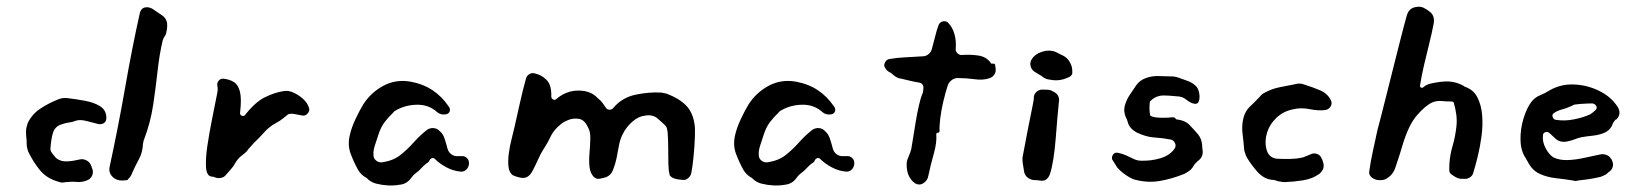

<svg xmlns="http://www.w3.org/2000/svg" viewBox="-20 -542 4997 583"><path d="M485 -443Q484 -437 480 -431.5Q476 -426 474 -419Q464 -377 458.5 -326.5Q453 -276 445 -223Q437 -170 418 -120Q416 -116 415.5 -112Q415 -108 414 -104Q413 -79 402 -59Q391 -39 381 -16Q378 -7 370 1Q368 5 365 5Q351 7 342.5 5.5Q334 4 328 0Q308 -14 313 -36Q339 -156 360.5 -279Q382 -402 405 -504Q410 -520 426 -520Q438 -520 449 -511Q462 -502 472 -495.5Q482 -489 486 -477.5Q490 -466 485 -443ZM303 -184Q303 -174 296.5 -169Q290 -164 280 -165Q264 -169 243 -174.5Q222 -180 209 -175Q199 -171 189.5 -170Q180 -169 169 -165Q146 -159 140 -136Q135 -118 133 -89Q133 -83 141.5 -72.5Q150 -62 153 -60Q166 -51 184.5 -52Q203 -53 223 -58Q232 -60 241.5 -55.5Q251 -51 255 -43Q256 -40 257.5 -37Q259 -34 260 -30Q264 -21 260.5 -11Q257 -1 248 4Q231 12 214.5 10.5Q198 9 179 11Q167 14 158 10Q122 0 101.5 -25Q81 -50 66 -81Q61 -94 61 -106Q61 -115 60 -124Q59 -133 59 -143Q59 -153 64 -168Q77 -195 101.5 -211.5Q126 -228 156 -240Q170 -246 185 -244Q211 -241 238 -236Q265 -231 283 -220Q303 -208 303 -184Z M917 -218Q922 -208 915.5 -199Q909 -190 899 -191Q888 -193 875.5 -195.5Q863 -198 855 -195Q854 -194 841.5 -184Q829 -174 819 -169Q798 -158 782.5 -140.5Q767 -123 751 -108Q747 -103 742.5 -98.5Q738 -94 734 -89Q730 -82 724 -77.5Q718 -73 712 -68Q707 -64 702.5 -58.5Q698 -53 695 -48Q689 -37 681.5 -28.5Q674 -20 666 -11Q661 -4 651.5 -2Q642 0 634 -3Q628 -6 621 -6Q607 -9 605.5 -35.5Q604 -62 610 -101.5Q616 -141 624.5 -183.5Q633 -226 640 -261Q642 -272 640 -281Q638 -290 644 -297Q650 -304 659 -303Q677 -301 690 -293Q703 -285 708.5 -264Q714 -243 709 -200Q708 -193 714.5 -190.5Q721 -188 725 -194Q756 -233 785 -247Q814 -261 839 -265Q856 -269 875 -259Q889 -252 900.5 -241.5Q912 -231 917 -218Z M1404 -44Q1403 -34 1396 -27Q1389 -20 1378 -21Q1356 -23 1335.5 -34Q1315 -45 1302 -58Q1298 -63 1292.5 -62Q1287 -61 1284 -55Q1283 -50 1274 -45Q1270 -42 1266.5 -38.5Q1263 -35 1259 -31Q1252 -23 1243.5 -17Q1235 -11 1228 -1Q1215 17 1193 19Q1176 22 1158 21Q1140 20 1124 16Q1110 13 1098 3Q1096 1 1094 -1Q1092 -3 1089 -4Q1076 -12 1068 -25Q1055 -48 1045 -74.5Q1035 -101 1042 -131Q1047 -154 1059.5 -180.5Q1072 -207 1083 -225Q1106 -261 1144 -281.5Q1182 -302 1227 -294Q1265 -287 1293.5 -268Q1322 -249 1343 -218Q1348 -211 1345.5 -204Q1343 -197 1335 -195Q1319 -192 1308 -201Q1283 -224 1248 -224Q1213 -224 1184 -208Q1180 -206 1177.5 -204Q1175 -202 1173 -199Q1161 -188 1148.5 -172Q1136 -156 1128 -130Q1124 -117 1118.5 -101Q1113 -85 1114 -71Q1114 -61 1122 -54.5Q1130 -48 1140 -49Q1174 -54 1196 -71.5Q1218 -89 1236.5 -110Q1255 -131 1277 -148Q1286 -154 1297 -153Q1308 -152 1315 -144Q1325 -136 1330 -121Q1335 -106 1339 -90Q1342 -80 1350.5 -73.5Q1359 -67 1370 -68H1380Q1391 -69 1398 -62Q1405 -55 1404 -44Z M2089 -164Q2091 -154 2090 -126Q2089 -98 2086 -67Q2083 -36 2079 -16Q2078 -11 2075 -7Q2072 -3 2068 0Q2061 6 2050 4Q2020 2 2013 -11V-14Q2010 -22 2009.5 -43.5Q2009 -65 2009 -90.5Q2009 -116 2007.5 -136.5Q2006 -157 2000 -161Q1992 -169 1977 -182Q1962 -195 1939 -191Q1919 -189 1900 -172.5Q1881 -156 1870 -133Q1863 -119 1859.5 -100.5Q1856 -82 1852 -61Q1848 -42 1841 -25Q1834 -8 1817 -3Q1806 0 1798.5 1Q1791 2 1783 -5Q1772 -16 1770 -35.5Q1768 -55 1770 -77.5Q1772 -100 1772.5 -121.5Q1773 -143 1765 -156Q1755 -178 1738.5 -181Q1722 -184 1706.5 -178Q1691 -172 1682 -164Q1661 -147 1652 -127.5Q1643 -108 1628 -85Q1622 -76 1614 -58Q1606 -40 1597.5 -24Q1589 -8 1579 -4Q1571 0 1558 -3Q1545 -6 1537 -10Q1526 -18 1524 -36Q1522 -54 1525 -76.5Q1528 -99 1533.5 -120Q1539 -141 1542 -155Q1550 -190 1558.5 -228.5Q1567 -267 1577 -303Q1579 -312 1587.5 -317Q1596 -322 1604 -319Q1624 -315 1639.5 -299.5Q1655 -284 1654 -249Q1654 -243 1659.5 -240Q1665 -237 1669 -241Q1699 -267 1736.5 -267Q1774 -267 1795 -244Q1804 -237 1809.5 -229.5Q1815 -222 1819 -216Q1822 -210 1829.5 -209Q1837 -208 1842 -214Q1869 -246 1910 -254.5Q1951 -263 1987 -261Q1992 -260 1995.5 -259.5Q1999 -259 2003 -258Q2041 -244 2062.5 -222.5Q2084 -201 2089 -164Z M2574 -44Q2573 -34 2566 -27Q2559 -20 2548 -21Q2526 -23 2505.5 -34Q2485 -45 2472 -58Q2468 -63 2462.5 -62Q2457 -61 2454 -55Q2453 -50 2444 -45Q2440 -42 2436.5 -38.5Q2433 -35 2429 -31Q2422 -23 2413.5 -17Q2405 -11 2398 -1Q2385 17 2363 19Q2346 22 2328 21Q2310 20 2294 16Q2280 13 2268 3Q2266 1 2264 -1Q2262 -3 2259 -4Q2246 -12 2238 -25Q2225 -48 2215 -74.5Q2205 -101 2212 -131Q2217 -154 2229.5 -180.5Q2242 -207 2253 -225Q2276 -261 2314 -281.5Q2352 -302 2397 -294Q2435 -287 2463.5 -268Q2492 -249 2513 -218Q2518 -211 2515.5 -204Q2513 -197 2505 -195Q2489 -192 2478 -201Q2453 -224 2418 -224Q2383 -224 2354 -208Q2350 -206 2347.5 -204Q2345 -202 2343 -199Q2331 -188 2318.5 -172Q2306 -156 2298 -130Q2294 -117 2288.5 -101Q2283 -85 2284 -71Q2284 -61 2292 -54.5Q2300 -48 2310 -49Q2344 -54 2366 -71.5Q2388 -89 2406.5 -110Q2425 -131 2447 -148Q2456 -154 2467 -153Q2478 -152 2485 -144Q2495 -136 2500 -121Q2505 -106 2509 -90Q2512 -80 2520.5 -73.5Q2529 -67 2540 -68H2550Q2561 -69 2568 -62Q2575 -55 2574 -44Z M3003 -335Q3005 -325 2999.5 -316Q2994 -307 2983 -304Q2964 -298 2939 -301.5Q2914 -305 2888 -305Q2878 -305 2869.5 -298.5Q2861 -292 2858 -283Q2851 -262 2844.5 -234.5Q2838 -207 2835 -182.5Q2832 -158 2833 -145Q2833 -139 2828 -139Q2823 -139 2823 -134Q2825 -109 2815.5 -75.5Q2806 -42 2799 -9Q2797 6 2784 14Q2773 22 2759 15Q2732 -4 2733 -45Q2733 -53 2738.5 -65.5Q2744 -78 2747 -89Q2749 -100 2752.5 -122.5Q2756 -145 2760.5 -172Q2765 -199 2770.5 -223Q2776 -247 2782 -260Q2783 -265 2783.5 -269Q2784 -273 2784 -278Q2782 -289 2772 -291Q2759 -293 2744.5 -296.5Q2730 -300 2717 -303Q2704 -304 2692 -315Q2687 -320 2680 -323.5Q2673 -327 2669 -334Q2662 -342 2667 -352Q2672 -362 2682 -363Q2705 -367 2729.5 -368Q2754 -369 2782 -371Q2792 -371 2800 -378Q2808 -385 2810 -395Q2816 -416 2820 -433Q2824 -450 2830 -466Q2834 -475 2842.5 -477Q2851 -479 2858 -474Q2872 -460 2878 -439Q2884 -418 2882 -395Q2881 -387 2886.5 -381Q2892 -375 2900 -375Q2926 -377 2950 -373.5Q2974 -370 2987 -353Q2989 -347 2995 -349Q3002 -349 3002 -343Q3002 -341 3002.5 -339Q3003 -337 3003 -335Z M3236 -325Q3236 -324 3236 -321Q3236 -318 3235 -316Q3234 -314 3231.5 -311.5Q3229 -309 3226 -308Q3198 -294 3169 -300Q3154 -301 3143 -311Q3137 -315 3131.5 -318Q3126 -321 3120 -325Q3111 -332 3109 -343Q3107 -354 3114 -364Q3122 -375 3133.5 -380.5Q3145 -386 3158 -388Q3178 -390 3194 -380Q3197 -379 3199 -377.5Q3201 -376 3204 -375Q3223 -367 3231 -348Q3236 -339 3236 -325ZM3195 -230Q3193 -211 3190.5 -181.5Q3188 -152 3185.5 -120Q3183 -88 3178.5 -59.5Q3174 -31 3168 -13Q3159 11 3136 6Q3130 5 3124.5 5Q3119 5 3114 4Q3091 -3 3089 -25Q3087 -36 3085.5 -46.5Q3084 -57 3085 -65Q3087 -74 3091.5 -99Q3096 -124 3102 -154Q3108 -184 3113 -208.5Q3118 -233 3119 -241V-244Q3119 -255 3126 -262Q3133 -269 3143 -270Q3153 -270 3161.5 -269.5Q3170 -269 3176 -265Q3200 -255 3195 -230Z M3631 -90Q3636 -66 3617 -53Q3613 -49 3609.5 -45.5Q3606 -42 3604 -38Q3599 -29 3591.5 -23.5Q3584 -18 3576 -14Q3539 1 3501.5 7.5Q3464 14 3424 3Q3414 0 3398 -11Q3382 -22 3372 -34Q3370 -38 3365.5 -44.5Q3361 -51 3357 -58Q3355 -66 3360 -73Q3365 -80 3375 -78Q3389 -75 3400 -70Q3411 -65 3421 -60Q3433 -54 3445 -54Q3475 -53 3503.5 -61.5Q3532 -70 3546 -90Q3552 -98 3548 -107Q3544 -116 3536 -118Q3511 -123 3485.5 -124.5Q3460 -126 3431 -140Q3408 -153 3404 -173Q3403 -175 3402 -178.5Q3401 -182 3399 -185Q3395 -193 3394 -203Q3393 -213 3396 -223Q3401 -240 3410.5 -254Q3420 -268 3430 -283Q3441 -298 3457 -304Q3477 -312 3498.5 -311Q3520 -310 3537 -310Q3548 -310 3559 -306Q3573 -301 3587 -296Q3601 -291 3612 -280Q3619 -273 3621.5 -258Q3624 -243 3619.5 -233Q3615 -223 3599 -229Q3588 -234 3580.5 -240.5Q3573 -247 3560 -249Q3550 -250 3530.5 -251.5Q3511 -253 3502 -251Q3485 -248 3472 -234Q3471 -232 3470.5 -221.5Q3470 -211 3471 -201Q3472 -191 3474 -190Q3483 -185 3504.5 -184.5Q3526 -184 3542 -186Q3546 -186 3549 -183Q3550 -179 3556 -179Q3579 -176 3592 -162.5Q3605 -149 3617 -135Q3628 -122 3630 -104Q3630 -100 3630.5 -97Q3631 -94 3631 -90Z M4021 -238Q4026 -228 4020.5 -219Q4015 -210 4005 -208Q3984 -205 3957 -210.5Q3930 -216 3906 -210Q3876 -204 3855 -183.5Q3834 -163 3826.5 -136Q3819 -109 3827 -84Q3835 -62 3858 -60Q3878 -59 3898.5 -59.5Q3919 -60 3936 -64Q3939 -65 3946.5 -68Q3954 -71 3961 -74Q3970 -78 3979.5 -74.5Q3989 -71 3993 -61Q3995 -59 3997 -51Q4005 -30 3986 -14Q3965 1 3937 5.5Q3909 10 3880 11Q3877 11 3873.5 10.5Q3870 10 3866 9Q3861 9 3860 8Q3850 4 3842 4Q3817 1 3798 -20.5Q3779 -42 3766 -64Q3763 -69 3761.5 -74.5Q3760 -80 3758 -86Q3756 -112 3753 -135.5Q3750 -159 3755 -181Q3760 -204 3775 -218Q3790 -232 3805 -248Q3812 -257 3821 -261Q3841 -272 3865 -277Q3889 -282 3911 -286Q3927 -291 3941 -285Q3967 -277 3989 -267.5Q4011 -258 4021 -238Z M4454 -19Q4452 -9 4443.5 -3.5Q4435 2 4426 1H4416Q4405 0 4394 -8Q4383 -14 4381.5 -20Q4380 -26 4381 -45Q4383 -73 4391 -100Q4399 -127 4402.5 -159Q4406 -191 4394 -231Q4394 -234 4381.5 -234Q4369 -234 4361 -235Q4343 -237 4329 -231Q4309 -222 4283 -192.5Q4257 -163 4238 -99Q4237 -95 4230.5 -74Q4224 -53 4217 -33Q4210 -12 4191 0Q4183 5 4173 5Q4157 6 4146 -2.5Q4135 -11 4138 -24Q4142 -53 4149 -84.5Q4156 -116 4161 -140Q4162 -141 4162 -145Q4164 -152 4171.5 -181Q4179 -210 4189.5 -252Q4200 -294 4211.5 -339.5Q4223 -385 4233.5 -426.5Q4244 -468 4252 -496Q4259 -519 4282 -521Q4293 -523 4302.5 -518.5Q4312 -514 4322 -506Q4338 -493 4333 -469Q4328 -442 4319.5 -408.5Q4311 -375 4303.5 -342Q4296 -309 4292 -283Q4291 -278 4295 -276Q4299 -274 4303 -278Q4311 -285 4323 -288Q4359 -296 4380.5 -294.5Q4402 -293 4421 -283Q4423 -282 4424.5 -281Q4426 -280 4427 -279Q4454 -270 4466 -246.5Q4478 -223 4480.5 -192Q4483 -161 4478.5 -128Q4474 -95 4467 -66.5Q4460 -38 4454 -19Z M4891 -219Q4905 -198 4889 -180Q4888 -180 4887.5 -179.5Q4887 -179 4886 -179Q4878 -171 4875 -161Q4867 -145 4851 -138.5Q4835 -132 4816 -130Q4797 -128 4780 -125Q4769 -122 4760 -118.5Q4751 -115 4741 -113Q4717 -107 4701 -123Q4697 -127 4693 -130.5Q4689 -134 4685 -138Q4679 -143 4672 -140.5Q4665 -138 4665 -130Q4663 -111 4673.5 -91.5Q4684 -72 4697 -64Q4716 -55 4741 -56Q4766 -57 4792 -63Q4818 -69 4839 -73Q4847 -75 4856.5 -72Q4866 -69 4871 -61Q4872 -60 4873.5 -58Q4875 -56 4875 -54Q4880 -44 4876.5 -34Q4873 -24 4864 -19Q4864 -18 4863 -18Q4862 -18 4861 -16Q4857 -12 4851 -9.5Q4845 -7 4840 -5Q4823 -1 4807.5 1.5Q4792 4 4772 6Q4764 9 4756 6Q4731 2 4704 -1Q4677 -4 4654.5 -14.5Q4632 -25 4619 -51Q4618 -53 4616.5 -55Q4615 -57 4614 -60Q4598 -82 4597 -115.5Q4596 -149 4606 -182Q4616 -215 4631 -234Q4642 -247 4656 -252.5Q4670 -258 4686 -268Q4719 -287 4759 -285.5Q4799 -284 4835 -266.5Q4871 -249 4891 -219ZM4826 -221Q4825 -224 4822 -225.5Q4819 -227 4816 -228Q4801 -228 4780.5 -226.5Q4760 -225 4757 -223Q4755 -221 4749 -219Q4736 -213 4722.5 -209.5Q4709 -206 4699 -199Q4692 -195 4694.5 -187Q4697 -179 4705 -178Q4731 -174 4759 -179.5Q4787 -185 4809 -195Q4818 -201 4826 -209Q4831 -216 4826 -221Z"/></svg>

Font: Slackside One
Style: Regular
Weight: 400
Version: Version 1.000